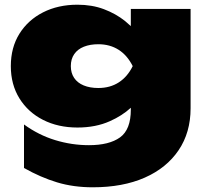

<svg xmlns="http://www.w3.org/2000/svg" viewBox="-20 -613 876 816"><path d="M536 -147V-155Q499 -121 447 -98Q387 -71 309 -71Q227 -71 163 -103.5Q99 -136 62.5 -195Q26 -254 26 -332Q26 -411 62.5 -469.5Q99 -528 163 -560.5Q227 -593 309 -593Q371 -593 421.5 -574Q472 -555 511 -524Q524 -513 536 -502V-575H790V-153Q790 -50 739 25.5Q688 101 595 142Q502 183 374 183Q292 183 222.5 162Q153 141 82 101V-84Q144 -39 214.5 -17.5Q285 4 358 4Q444 4 490 -29Q536 -62 536 -147ZM398 -239Q448 -239 485 -263Q522 -287 544 -332Q521 -378 484 -401.5Q447 -425 398 -425Q363 -425 336.5 -414.5Q310 -404 295.5 -383Q281 -362 281 -332Q281 -303 295 -282Q309 -261 335.5 -250Q362 -239 398 -239Z"/></svg>

Font: Bounded
Style: Regular
Weight: 900
Designer: Vlad Churkin
Version: Version 1.0